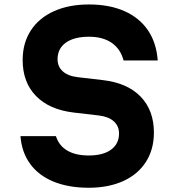

<svg xmlns="http://www.w3.org/2000/svg" viewBox="-20 -839 790 877"><path d="M385.3 -128.8Q450.8 -128.8 487.3 -155.4Q523.7 -182.1 523.7 -229.3Q523.7 -263.5 499.4 -285.1Q475.2 -306.7 429.9 -311.7L316.1 -325Q204.8 -338.3 144.2 -400.8Q83.5 -463.2 83.5 -564.8Q83.5 -642.1 120.5 -699.4Q157.5 -756.7 225.8 -787.6Q294.1 -818.6 386.7 -818.6Q479.5 -818.6 548.2 -788.3Q616.8 -758 655.8 -700.7Q694.7 -643.4 700.4 -562.9H544.4Q530.7 -615.3 490.2 -643.3Q449.8 -671.2 386.7 -671.2Q318.5 -671.2 280.7 -644.1Q242.9 -616.9 242.9 -568.7Q242.9 -534.5 267.1 -512.9Q291.4 -491.3 336.6 -486.3L450.5 -473Q562.1 -460 622.6 -397.4Q683 -334.8 683 -233.2Q683 -156.9 646.7 -99.8Q610.4 -42.7 543 -12Q475.5 18.6 385.3 18.6Q293.4 18.6 225.1 -9.2Q156.8 -37 118 -90Q79.2 -142.9 73.5 -217.1H235.5Q249.2 -173.7 287.3 -151.2Q325.5 -128.8 385.3 -128.8Z"/></svg>

Font: Martian Mono Custom sWd Rg
Style: Regular
Weight: 400
Width: 6
Monospace: yes
Designer: Alex Havermale
Foundry: Evil Martians
Version: Version 1.000